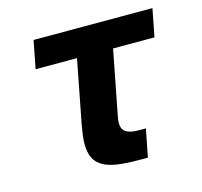

<svg xmlns="http://www.w3.org/2000/svg" viewBox="-85 -640 772 733"><g transform="rotate(-15 301.0 -273.5)"><path d="M374.5 0Q325.2 0 290.8 -5.4Q256.3 -10.7 234.4 -23.9Q212.4 -37.1 202.4 -58.6Q192.4 -80.1 192.4 -112.3Q192.4 -127.9 194.6 -145.8Q196.8 -163.6 200.7 -185.1L249.5 -437H85.9L107.4 -546.9H577.1L555.7 -437H392.1L341.8 -178.2Q340.8 -172.4 340.1 -167Q339.4 -161.6 339.4 -156.2Q339.4 -131.3 355.5 -120.6Q371.6 -109.9 405.8 -109.9H434.1L412.6 0H374.5Z"/></g></svg>

Font: Hack
Style: Bold Italic
Weight: 700
Italic angle: -11°
Monospace: yes
Designer: Christopher Simpkins
Foundry: Christopher Simpkins
Version: Version 2.017; ttfautohint (v1.4.1) -l 4 -r 80 -G 350 -x 0 -